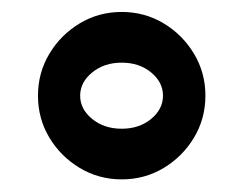

<svg xmlns="http://www.w3.org/2000/svg" viewBox="-20 -475 399 315"><path d="M42.3 -318Q42.3 -280.3 61 -249.2Q79.7 -218.1 110.9 -199.4Q142.1 -180.7 179.7 -180.7Q217.4 -180.7 248.5 -199.4Q279.6 -218.1 298.3 -249.2Q317 -280.4 317 -318.1Q317 -355.7 298.3 -386.8Q279.6 -418 248.5 -436.7Q217.3 -455.4 179.6 -455.4Q142 -455.4 110.9 -436.7Q79.7 -418 61 -386.8Q42.3 -355.6 42.3 -318ZM111.5 -318Q111.5 -340 131.2 -356.1Q150.8 -372.2 179.7 -372.2Q208.5 -372.2 228 -356.1Q247.4 -340.1 247.4 -318Q247.4 -296 228 -279.9Q208.5 -263.8 179.7 -263.8Q150.8 -263.8 131.2 -279.9Q111.5 -296 111.5 -318Z"/></svg>

Font: Pinar-VF
Style: Regular
Weight: 300
Designer: Amin Abedi
Version: Version 3.0